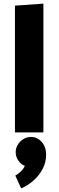

<svg xmlns="http://www.w3.org/2000/svg" viewBox="-20 -726 321 1053"><path d="M218 0V-706L62 -695V0ZM150 25Q126 25 107 37.5Q88 50 77 68.5Q66 87 66 108Q66 135 82 156.5Q98 178 116 183Q110 200 93.5 215Q77 230 64 237L96 307Q134 291 165.5 262.5Q197 234 215 198Q233 162 233 124Q233 79 208.5 52Q184 25 150 25Z"/></svg>

Font: Catamaran ExtraBold
Style: Regular
Weight: 800
Designer: Pria Ravichandran
Version: Version 2.000